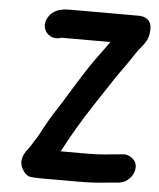

<svg xmlns="http://www.w3.org/2000/svg" viewBox="-51 -711 658 797"><g transform="rotate(5 277.5 -312.0)"><path d="M111 -584C114 -569 122 -558 136 -550C150 -542 166 -541 184 -547H387C373 -527 355 -502 332 -471C309 -440 269 -377 212 -283L183 -238C176 -227 169 -216 164 -207L148 -179C143 -170 136 -158 129 -144C122 -130 116 -121 113 -117C110 -113 106 -106 100 -96L88 -78C58 -43 54 -10 77 20C86 32 96 39 107 40C118 41 132 42 149 42H305C337 42 361 41 375 40C389 39 401 38 411 37C421 36 431 35 440 34C449 33 457 33 464 32L475 31C492 29 506 21 518 8C530 -5 536 -19 537 -35C538 -51 532 -64 520 -74C508 -84 495 -89 478 -87L467 -86C461 -85 454 -85 445 -84C436 -83 423 -82 404 -80C385 -78 357 -77 322 -77H221C222 -79 224 -82 226 -86C228 -90 233 -98 239 -110C245 -122 257 -143 275 -174C293 -205 314 -239 339 -277C364 -315 384 -345 399 -368C414 -391 427 -411 438 -426C449 -441 460 -456 470 -471L496 -510C504 -521 511 -531 519 -540C527 -549 533 -559 538 -568C543 -577 547 -591 548 -611C549 -631 544 -646 530 -656C522 -662 510 -666 495 -666H204C165 -666 137 -654 121 -629C111 -614 108 -599 111 -584Z"/></g></svg>

Font: AppleStorm
Style: XbdIta
Weight: 800
Foundry: Cannot Into Space Fonts
Version: Version 1.01